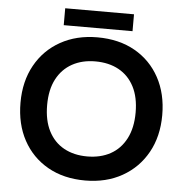

<svg xmlns="http://www.w3.org/2000/svg" viewBox="-57 -896 927 962"><g transform="rotate(5 406.5 -415.5)"><path d="M406 10Q298 10 218 -35.5Q138 -81 94 -162Q50 -243 50 -351Q50 -458 95 -539Q140 -620 220.5 -665Q301 -710 406 -710Q515 -710 595 -664.5Q675 -619 719 -538Q763 -457 763 -350Q763 -243 718 -162Q673 -81 592.5 -35.5Q512 10 406 10ZM406 -111Q473 -111 523 -138.5Q573 -166 601 -220Q629 -274 629 -351Q629 -428 601.5 -481Q574 -534 524 -561.5Q474 -589 406 -589Q340 -589 290 -561.5Q240 -534 212 -481Q184 -428 184 -350Q184 -273 211.5 -219.5Q239 -166 289 -138.5Q339 -111 406 -111ZM232 -756V-841H578V-756Z"/></g></svg>

Font: REM Medium
Style: Regular
Weight: 500
Designer: Octavio Pardo
Foundry: Ashler Design
Version: Version 1.005;gftools[0.9.28]